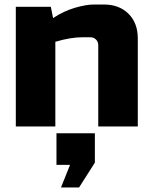

<svg xmlns="http://www.w3.org/2000/svg" viewBox="-20 -560 670 850"><path d="M50 0ZM345 -395Q292 -395 225 -375V0H50V-530H205L215 -480Q262 -511 311.5 -525.5Q361 -540 395 -540H440Q508 -540 549 -499Q590 -458 590 -390V0H415V-360Q415 -375 405 -385Q395 -395 380 -395ZM230 30H400V160L330 270H250L290 170H230Z"/></svg>

Font: Russo One
Style: Regular
Weight: 400
Designer: Jovanny lemonad
Foundry: Jovanny Lemonad
Version: Version 1.001